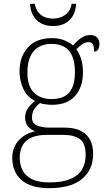

<svg xmlns="http://www.w3.org/2000/svg" viewBox="-20 -742 556 1002"><path d="M236 240Q142 240 93 198Q44 156 44 83Q44 42 61.5 12.5Q79 -17 107 -34.5Q135 -52 164 -57Q142 -64 126.5 -81.5Q111 -99 111 -129Q111 -158 128.5 -181Q146 -204 163 -215Q120 -237 101 -280Q82 -323 82 -370Q82 -446 125.5 -494.5Q169 -543 251 -543Q287 -543 315 -532Q343 -521 361 -505Q370 -515 383 -527.5Q396 -540 413 -549.5Q430 -559 450 -559Q476 -559 487.5 -545.5Q499 -532 499 -513Q499 -496 492.5 -484.5Q486 -473 471 -473Q471 -498 465 -510Q459 -522 444 -522Q424 -522 409.5 -511.5Q395 -501 378 -485Q393 -466 403 -435Q413 -404 413 -364Q413 -289 372.5 -242Q332 -195 251 -195Q239 -195 218.5 -197.5Q198 -200 189 -204Q172 -192 159.5 -173.5Q147 -155 147 -128Q147 -98 173 -87Q199 -76 239 -76H317Q367 -76 400 -60Q433 -44 449.5 -13.5Q466 17 466 62Q466 143 408.5 191.5Q351 240 236 240ZM239 210Q304 210 345.5 193Q387 176 407 144Q427 112 427 67Q427 6 397 -16Q367 -38 311 -38H219Q181 -38 150 -26.5Q119 -15 101 11.5Q83 38 83 83Q83 117 97.5 146Q112 175 146 192.5Q180 210 239 210ZM248 -225Q288 -225 315 -238.5Q342 -252 356.5 -283Q371 -314 371 -365Q371 -417 357 -449.5Q343 -482 315.5 -497.5Q288 -513 248 -513Q211 -513 183 -497.5Q155 -482 139 -449Q123 -416 123 -364Q123 -292 157.5 -258.5Q192 -225 248 -225ZM256 -606Q220 -606 193 -621Q166 -636 152 -662.5Q138 -689 137 -722H161Q169 -683 194 -664Q219 -645 256 -645Q293 -645 320 -664Q347 -683 354 -722H377Q376 -689 362 -662.5Q348 -636 321.5 -621Q295 -606 256 -606Z"/></svg>

Font: Noto Serif Armenian ExtraLight
Style: Regular
Weight: 250
Version: Version 2.007